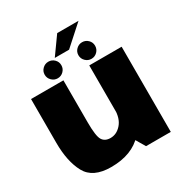

<svg xmlns="http://www.w3.org/2000/svg" viewBox="-195 -1006 1103 1158"><g transform="rotate(-30 356.0 -426.5)"><path d="M490.5 0H663V-593H437.5V-90ZM257.5 -593H32V-288.5Q32 -158 76 -76.8Q120 4.5 246.5 4.5Q393.5 4.5 471 -82Q548.5 -168.5 548.5 -251.5L438.5 -290Q438.5 -223.5 406.2 -186.5Q374 -149.5 330.5 -149.5Q291.5 -149.5 274.5 -177.2Q257.5 -205 257.5 -300.5ZM234.5 -620.5Q258.5 -620.5 275.5 -637.5Q292.5 -654.5 292.5 -678.5Q292.5 -702.5 275.5 -719.2Q258.5 -736 234.5 -736Q211 -736 193.8 -719.2Q176.5 -702.5 176.5 -678.5Q176.5 -654.5 193.8 -637.5Q211 -620.5 234.5 -620.5ZM469.5 -620.5Q493.5 -620.5 510.5 -637.5Q527.5 -654.5 527.5 -678.5Q527.5 -702.5 510.5 -719.2Q493.5 -736 469.5 -736Q446 -736 428.8 -719.2Q411.5 -702.5 411.5 -678.5Q411.5 -654.5 428.8 -637.5Q446 -620.5 469.5 -620.5ZM280 -736H379.5L516 -858.5H367.5Z"/></g></svg>

Font: Anybody UltraCondensed Thin Black
Style: Regular
Weight: 900
Version: Version 1.111